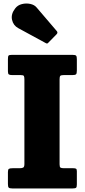

<svg xmlns="http://www.w3.org/2000/svg" viewBox="-20 -1058 476 1078"><path d="M314.5 -612.5V-135.5Q314.5 -120.5 319.5 -117Q324.5 -113.5 339.5 -113.5H391Q402 -113.5 406.8 -110.8Q411.5 -108 411.5 -97V-22.5Q411.5 -8 407.2 -4Q403 0 388 0H48.5Q33 0 28.8 -4.8Q24.5 -9.5 24.5 -25V-92Q24.5 -106.5 30 -110Q35.5 -113.5 51 -113.5H90.5Q104.5 -113.5 110.8 -117.5Q117 -121.5 117 -137.5V-612Q117 -626.5 114 -631.5Q111 -636.5 96.5 -636.5H48.5Q34.5 -636.5 29.5 -640.2Q24.5 -644 24.5 -658V-725.5Q24.5 -741.5 28 -745.8Q31.5 -750 47 -750H387Q403.5 -750 407.5 -745.2Q411.5 -740.5 411.5 -725V-662Q411.5 -645 406.8 -640.8Q402 -636.5 386.5 -636.5H338Q322.5 -636.5 318.5 -632Q314.5 -627.5 314.5 -612.5ZM237 -816 82.5 -900Q54.5 -915 47.5 -947Q40.5 -979 65.5 -1011Q79 -1029 102.8 -1035Q126.5 -1041 150 -1036Q173.5 -1031 186 -1015.5L298 -884.5Q306.5 -875.5 298.5 -866.5L252 -819Q248 -814.5 245.2 -813.8Q242.5 -813 237 -816Z"/></svg>

Font: Besley* Narrow Heavy
Style: Regular
Weight: 800
Width: 4
Designer: Owen Earl
Foundry: indestructible type*
Version: Version 3.000; ttfautohint (v1.8.3)